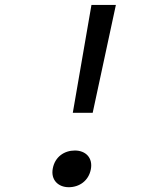

<svg xmlns="http://www.w3.org/2000/svg" viewBox="-20 -750 660 782"><path d="M357.5 -290.5 452 -730H352.5L276.5 -290.5ZM195 -64C186 -17.5 217 12.5 260 12.5C303 12.5 341 -13.5 350 -60.5C359 -107.5 328.5 -137 285 -137C242 -137 204 -111.5 195 -64Z"/></svg>

Font: Monaspace Krypton
Style: Italic
Weight: 400
Italic angle: -11°
Designer: Riley Cran & the Lettermatic Team
Foundry: Lettermatic
Version: Version 1.101 (Monaspace Krypton)